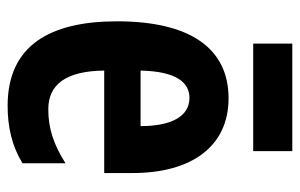

<svg xmlns="http://www.w3.org/2000/svg" viewBox="-158 -600 768 491"><g transform="rotate(90 225.5 -354.0)"><path d="M366 -718H91V-618H366ZM231 -555C102 -555 34 -455 34 -270C34 -98 96 10 250 10C304 10 353 -1 397 -28V-138C348 -107 307 -94 259 -94C195 -94 161 -140 160 -237H422V-310C422 -460 354 -555 231 -555ZM230 -455C278 -455 302 -407 302 -330H160C162 -421 190 -455 230 -455Z"/></g></svg>

Font: Noto Sans Tamil ExtraCondensed
Style: Bold
Weight: 700
Width: 2
Designer: Jelle Bosma - Monotype Design Team
Foundry: Monotype Imaging Inc.
Version: Version 2.004